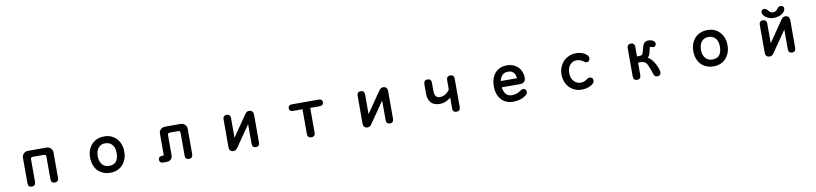

<svg xmlns="http://www.w3.org/2000/svg" viewBox="7 -1730 11986 2821"><g transform="rotate(-10 6000.0 -319.0)"><path d="M385.7 -27.3Q385.7 2 370.6 17.1Q355.5 32.2 328.6 32.2Q301.8 32.2 287.1 17.6Q272.5 2.9 272.5 -27.3V-407.2Q272.5 -445.3 298.8 -469.7Q325.2 -495.1 362.3 -495.1H637.7Q676.8 -495.1 703.1 -468.8Q728.5 -443.4 728.5 -407.2V-27.3Q728.5 2 712.9 17.6Q698.2 32.2 671.4 32.2Q644.5 32.2 629.9 17.6Q615.2 2.9 615.2 -27.3V-365.2Q615.2 -380.9 607.9 -388.2Q600.6 -395.5 585 -396.5H415Q400.4 -396.5 393.1 -389.2Q385.7 -381.8 385.7 -365.2Z M1722.7 -97.7Q1690.4 -35.2 1632.8 -1Q1574.2 32.2 1500 32.2Q1407.2 32.2 1340.8 -18.6Q1299.8 -49.8 1275.4 -97.7Q1244.1 -159.2 1244.1 -239.3Q1244.1 -319.3 1276.4 -380.9Q1308.6 -442.4 1367.2 -476.6Q1425.8 -509.8 1503.9 -509.8Q1577.1 -509.8 1634.3 -475.1Q1691.4 -440.4 1723.1 -378.9Q1754.9 -317.4 1754.9 -238.3Q1754.9 -159.2 1722.7 -97.7ZM1404.3 -371.1Q1358.4 -325.2 1358.4 -238.3Q1358.4 -153.3 1404.3 -107.4Q1441.4 -70.3 1500 -70.3Q1564.5 -70.3 1598.6 -104.5Q1640.6 -146.5 1640.6 -241.2Q1640.6 -325.2 1595.7 -370.1Q1558.6 -407.2 1497.1 -407.2Q1440.4 -407.2 1404.3 -371.1Z M2429.7 -68.4Q2429.7 -27.3 2406.7 -4.4Q2383.8 18.6 2335 18.6H2286.1Q2261.7 18.6 2248.5 5.4Q2235.4 -7.8 2235.4 -31.2Q2235.4 -54.7 2248 -67.4Q2260.7 -80.1 2285.2 -80.1H2301.8Q2313.5 -81.1 2315.4 -87.9Q2316.4 -89.8 2316.4 -92.8V-407.2Q2316.4 -447.3 2345.7 -472.7Q2345.7 -472.7 2345.7 -473.6Q2374 -495.1 2408.2 -495.1H2639.6Q2677.7 -495.1 2704.1 -468.8Q2730.5 -442.4 2730.5 -407.2V-27.3Q2730.5 2 2714.8 17.6Q2700.2 32.2 2673.3 32.2Q2646.5 32.2 2631.8 17.6Q2617.2 2.9 2617.2 -27.3V-366.2Q2617.2 -381.8 2609.9 -389.2Q2602.5 -396.5 2586.9 -397.5H2460Q2444.3 -396.5 2437 -389.2Q2429.7 -381.8 2429.7 -366.2Z M3636.7 -504.9Q3649.4 -509.8 3660.6 -509.8Q3671.9 -509.8 3680.7 -507.8Q3697.3 -504.9 3708 -493.2Q3726.6 -475.6 3726.6 -438.5V-27.3Q3726.6 2.9 3710.9 18.6Q3697.3 32.2 3671.4 32.2Q3645.5 32.2 3630.9 17.6Q3616.2 2.9 3616.2 -27.3V-312.5Q3616.2 -316.4 3615.2 -318.4Q3615.2 -318.4 3397.5 -3.9Q3374 32.2 3336.9 32.2Q3307.6 32.2 3290.5 15.1Q3273.4 -2 3273.4 -39.1V-450.2Q3273.4 -490.2 3299.8 -503.9Q3312.5 -509.8 3329.1 -509.8Q3355.5 -509.8 3369.1 -495.1Q3384.8 -480.5 3384.8 -450.2V-164.1V-159.2Q3385.7 -160.2 3388.7 -163.1L3602.5 -473.6Q3617.2 -496.1 3636.7 -504.9Z M4497.1 32.2Q4486.3 32.2 4475.6 28.3Q4464.8 24.4 4457 17.6Q4441.4 2 4441.4 -28.3V-396.5H4301.8Q4271.5 -396.5 4257.8 -410.2Q4244.1 -423.8 4244.1 -445.8Q4244.1 -467.8 4256.8 -480.5Q4271.5 -495.1 4301.8 -495.1H4696.3Q4727.5 -495.1 4742.2 -480.5Q4754.9 -467.8 4754.9 -446.3Q4754.9 -423.8 4742.2 -411.1Q4727.5 -396.5 4696.3 -396.5H4556.6V-28.3Q4556.6 12.7 4529.3 26.4Q4516.6 32.2 4497.1 32.2Z M5636.7 -504.9Q5649.4 -509.8 5660.6 -509.8Q5671.9 -509.8 5680.7 -507.8Q5697.3 -504.9 5708 -493.2Q5726.6 -475.6 5726.6 -438.5V-27.3Q5726.6 2.9 5710.9 18.6Q5697.3 32.2 5671.4 32.2Q5645.5 32.2 5630.9 17.6Q5616.2 2.9 5616.2 -27.3V-312.5Q5616.2 -316.4 5615.2 -318.4Q5615.2 -318.4 5397.5 -3.9Q5374 32.2 5336.9 32.2Q5307.6 32.2 5290.5 15.1Q5273.4 -2 5273.4 -39.1V-450.2Q5273.4 -490.2 5299.8 -503.9Q5312.5 -509.8 5329.1 -509.8Q5355.5 -509.8 5369.1 -495.1Q5384.8 -480.5 5384.8 -450.2V-164.1V-159.2Q5385.7 -160.2 5388.7 -163.1L5602.5 -473.6Q5617.2 -496.1 5636.7 -504.9Z M6608.4 -188.5Q6531.2 -123 6445.3 -123Q6360.4 -123 6315.4 -168.5Q6270.5 -213.9 6268.6 -304.7V-449.2Q6268.6 -479.5 6284.2 -495.1Q6298.8 -509.8 6325.2 -509.8Q6351.6 -509.8 6366.7 -494.6Q6381.8 -479.5 6381.8 -449.2V-324.2Q6382.8 -266.6 6407.2 -242.2Q6426.8 -222.7 6462.9 -222.7Q6549.8 -222.7 6608.4 -308.6V-449.2Q6608.4 -479.5 6623.5 -494.6Q6638.7 -509.8 6665 -509.8Q6691.4 -509.8 6706.5 -494.6Q6721.7 -479.5 6721.7 -449.2V-23.4Q6721.7 2.9 6707 17.6Q6692.4 32.2 6665 32.2Q6627 32.2 6614.3 5.9Q6608.4 -5.9 6608.4 -23.4Z M7510.7 -65.4Q7580.1 -65.4 7640.6 -108.4Q7664.1 -126 7681.6 -126Q7706.1 -126 7718.8 -113.3Q7731.4 -100.6 7731.4 -77.1Q7731.4 -47.9 7698.7 -22.9Q7666 2 7617.2 17.1Q7568.4 32.2 7514.6 32.2Q7397.5 32.2 7332 -43.9Q7267.6 -119.1 7267.6 -241.2Q7267.6 -335.9 7308.6 -404.3Q7335 -448.2 7377.9 -475.6Q7432.6 -510.7 7508.8 -510.7Q7577.1 -510.7 7628.9 -481.4Q7699.2 -441.4 7724.6 -365.2Q7737.3 -329.1 7737.3 -288.6Q7737.3 -248 7715.8 -226.6Q7694.3 -205.1 7653.3 -205.1H7379.9Q7390.6 -131.8 7424.8 -97.7Q7457 -65.4 7510.7 -65.4ZM7555.7 -409.2Q7535.2 -416 7512.7 -416Q7490.2 -416 7474.6 -412.1Q7404.3 -395.5 7381.8 -298.8H7624Q7616.2 -386.7 7555.7 -409.2Z M8722.7 -407.2Q8722.7 -378.9 8709 -365.2Q8695.3 -351.6 8671.9 -351.6Q8657.2 -351.6 8631.8 -371.1Q8583 -406.2 8532.2 -406.2Q8476.6 -406.2 8439.5 -368.2Q8422.9 -351.6 8411.1 -328.1Q8392.6 -290 8392.6 -239.3Q8392.6 -159.2 8440.4 -111.3Q8451.2 -100.6 8463.9 -91.8Q8497.1 -71.3 8537.1 -71.3Q8588.9 -71.3 8637.7 -108.4Q8657.2 -123 8673.8 -123Q8698.2 -123 8711.9 -109.4Q8725.6 -95.7 8725.6 -68.4Q8725.6 -42 8698.2 -19Q8670.9 3.9 8627.9 17.6Q8585.9 32.2 8536.1 32.2Q8460.9 32.2 8401.9 -2.9Q8342.8 -38.1 8310.1 -100.1Q8277.3 -162.1 8277.3 -238.3Q8277.3 -335 8331.1 -407.2Q8361.3 -448.2 8405.3 -473.6Q8465.8 -509.8 8541 -509.8Q8611.3 -509.8 8666 -479.5Q8697.3 -461.9 8711.9 -439.5Q8722.7 -423.8 8722.7 -407.2Z M9416 -307.6H9450.2Q9479.5 -307.6 9493.2 -320.3L9496.1 -324.2Q9509.8 -344.7 9530.3 -431.6Q9539.1 -466.8 9559.6 -486.3Q9582 -509.8 9619.1 -509.8Q9659.2 -509.8 9687.5 -493.2Q9718.8 -474.6 9718.8 -448.2Q9718.8 -410.2 9688.5 -402.3Q9681.6 -400.4 9673.3 -400.4Q9665 -400.4 9650.4 -408.2Q9637.7 -413.1 9633.8 -413.1Q9625 -413.1 9621.1 -392.6Q9610.4 -341.8 9602.5 -317.4Q9590.8 -279.3 9567.4 -262.7Q9600.6 -246.1 9629.9 -208Q9668.9 -159.2 9691.9 -102.5Q9714.8 -45.9 9714.8 -19.5Q9714.8 4.9 9701.2 18.6Q9687.5 32.2 9662.1 32.2Q9627 32.2 9614.3 4.9Q9605.5 -12.7 9584 -79.1Q9555.7 -159.2 9535.2 -183.6Q9530.3 -188.5 9528.3 -190.4Q9503.9 -214.8 9456.1 -214.8H9416V-28.3Q9416 2 9400.9 17.1Q9385.7 32.2 9359.4 32.2Q9333 32.2 9317.9 17.1Q9302.7 2 9302.7 -28.3V-449.2Q9302.7 -479.5 9318.4 -495.1Q9333 -509.8 9359.4 -509.8Q9393.6 -509.8 9407.2 -486.3Q9416 -471.7 9416 -449.2Z M10722.7 -97.7Q10690.4 -35.2 10632.8 -1Q10574.2 32.2 10500 32.2Q10407.2 32.2 10340.8 -18.6Q10299.8 -49.8 10275.4 -97.7Q10244.1 -159.2 10244.1 -239.3Q10244.1 -319.3 10276.4 -380.9Q10308.6 -442.4 10367.2 -476.6Q10425.8 -509.8 10503.9 -509.8Q10577.1 -509.8 10634.3 -475.1Q10691.4 -440.4 10723.1 -378.9Q10754.9 -317.4 10754.9 -238.3Q10754.9 -159.2 10722.7 -97.7ZM10404.3 -371.1Q10358.4 -325.2 10358.4 -238.3Q10358.4 -153.3 10404.3 -107.4Q10441.4 -70.3 10500 -70.3Q10564.5 -70.3 10598.6 -104.5Q10640.6 -146.5 10640.6 -241.2Q10640.6 -325.2 10595.7 -370.1Q10558.6 -407.2 10497.1 -407.2Q10440.4 -407.2 10404.3 -371.1Z M11572.3 -643.6Q11589.8 -669.9 11621.1 -669.9Q11645.5 -669.9 11657.2 -657.2Q11668.9 -646.5 11668.9 -626Q11668.9 -595.7 11640.6 -567.4Q11618.2 -544.9 11583 -531.2Q11543.9 -515.6 11499 -515.6Q11453.1 -515.6 11417 -531.2Q11376 -548.8 11353.5 -574.7Q11331.1 -600.6 11331.1 -627.9Q11331.1 -646.5 11342.8 -658.2Q11354.5 -669.9 11377 -669.9Q11406.2 -669.9 11437.5 -629.9Q11459 -598.6 11501 -598.6Q11543 -598.6 11572.3 -643.6ZM11636.7 -504.9Q11649.4 -509.8 11660.6 -509.8Q11671.9 -509.8 11680.7 -507.8Q11697.3 -504.9 11708 -493.2Q11726.6 -475.6 11726.6 -438.5V-27.3Q11726.6 2.9 11710.9 18.6Q11697.3 32.2 11671.4 32.2Q11645.5 32.2 11630.9 17.6Q11616.2 2.9 11616.2 -27.3V-312.5Q11616.2 -316.4 11615.2 -318.4Q11615.2 -318.4 11397.5 -3.9Q11374 32.2 11336.9 32.2Q11307.6 32.2 11290.5 15.1Q11273.4 -2 11273.4 -39.1V-450.2Q11273.4 -490.2 11299.8 -503.9Q11312.5 -509.8 11329.1 -509.8Q11355.5 -509.8 11369.1 -495.1Q11384.8 -480.5 11384.8 -450.2V-164.1V-159.2Q11385.7 -160.2 11388.7 -163.1L11602.5 -473.6Q11617.2 -496.1 11636.7 -504.9Z"/></g></svg>

Font: FakePearl
Style: SemiBold
Weight: 400
Version: Version 1.2